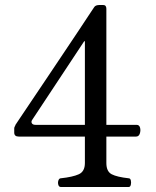

<svg xmlns="http://www.w3.org/2000/svg" viewBox="-20 -749 625 769"><path d="M224 0Q216 0 213.5 -9Q211 -18 214 -26.5Q217 -35 224 -35Q271 -40 295.5 -51Q320 -62 320 -96V-202H55Q37 -202 37 -218V-234Q37 -239 39 -242Q41 -245 42 -249Q42 -249 59 -274.5Q76 -300 104 -341.5Q132 -383 165.5 -433Q199 -483 232.5 -533Q266 -583 294 -625Q322 -667 339 -693Q356 -719 357 -720Q362 -729 379 -729H393Q406 -729 406 -714V-249H527Q538 -249 541 -237.5Q544 -226 540 -214Q536 -202 525 -202H406V-96Q406 -62 427.5 -51Q449 -40 495 -35Q502 -35 504 -26.5Q506 -18 504 -9Q502 0 495 0ZM122 -249H320V-580Q320 -588 316 -582L109 -269Q104 -262 107.5 -255.5Q111 -249 122 -249Z"/></svg>

Font: TsukuhouMincho
Style: Regular
Weight: 400
Designer: Iose
Foundry: Typographish
Version: Version 1.001; ttfautohint (v1.8.3)